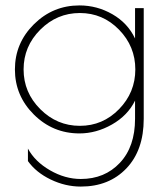

<svg xmlns="http://www.w3.org/2000/svg" viewBox="-20 -480 610 708"><path d="M478 -450H510V-42Q510 74 446 141Q382 208 278 208Q221 208 167 182Q113 156 83 114V68Q109 116 164.5 148Q220 180 278 180Q366 180 422 120.5Q478 61 478 -42V-109Q451 -54 393 -21Q335 12 273 12Q175 12 105 -57.5Q35 -127 35 -224Q35 -321 105 -390.5Q175 -460 273 -460Q338 -460 394.5 -427.5Q451 -395 478 -338ZM67 -224Q67 -139 128.5 -77.5Q190 -16 274.5 -16Q359 -16 419 -77.5Q479 -139 479 -224Q479 -309 419 -370.5Q359 -432 274.5 -432Q190 -432 128.5 -370.5Q67 -309 67 -224Z"/></svg>

Font: Poiret One
Style: Regular
Weight: 400
Designer: Denis Masharov
Foundry: Denis Masharov
Version: Version 1.001